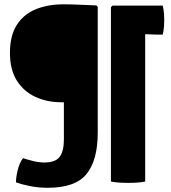

<svg xmlns="http://www.w3.org/2000/svg" viewBox="-20 -709 790 888"><path d="M275.5 -63.5V-236H263.5Q198 -236 144 -260.8Q90 -285.5 58 -336Q26 -386.5 26 -464Q26 -545 58.2 -594.5Q90.5 -644 146.2 -666.5Q202 -689 273 -689Q311 -689 346.8 -687.2Q382.5 -685.5 425.5 -684L432 -677V-95.5Q432 31.5 380.5 95.5Q329 159.5 201 159.5Q157 159.5 117.8 151.5Q78.5 143.5 54 134.5Q53.5 113.5 61.5 79.2Q69.5 45 86.5 22.5Q109 30 135 36.2Q161 42.5 185.5 42.5Q237 42.5 256.2 16Q275.5 -10.5 275.5 -63.5ZM493 -676 500 -683H732.5Q737 -668 738.8 -642Q740.5 -616 738.8 -590Q737 -564 732.5 -549H705.5Q691.5 -549 678.2 -549.8Q665 -550.5 651.5 -551V130.5Q631.5 134.5 610.8 135.8Q590 137 574 137Q559.5 137 535.8 135.8Q512 134.5 493 130.5Z"/></svg>

Font: Signika SC
Style: Bold
Weight: 700
Designer: Anna Giedryś
Foundry: Anna Giedryś
Version: Version 2.000; ttfautohint (v1.8.3) -l 8 -r 50 -G 200 -x 9 -